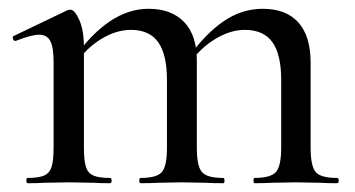

<svg xmlns="http://www.w3.org/2000/svg" viewBox="-20 -417 808 437"><path d="M559 -12Q596 -12 608 -25.5Q620 -39 620 -81V-235Q620 -293 600 -321Q580 -349 537 -349Q504 -349 469.5 -328Q435 -307 411 -272L407 -284Q448 -341 489.5 -369Q531 -397 578 -397Q631 -397 659 -366Q687 -335 687 -274V-81Q687 -39 698.5 -25.5Q710 -12 747 -12Q751 -12 751 -6Q751 0 747 0Q723 0 709 -1L653 -2L598 -1Q583 0 559 0Q557 0 557 -6Q557 -12 559 -12ZM300 -12Q337 -12 348.5 -25.5Q360 -39 360 -81V-235Q360 -293 340 -321Q320 -349 278 -349Q244 -349 210 -328Q176 -307 152 -272L148 -284Q228 -397 318 -397Q370 -397 399 -367Q428 -337 428 -279V-81Q428 -39 439.5 -25.5Q451 -12 488 -12Q491 -12 491 -6Q491 0 488 0Q464 0 449 -1L394 -2L339 -1Q324 0 300 0Q297 0 297 -6Q297 -12 300 -12ZM43 -12Q68 -12 80.5 -17.5Q93 -23 97.5 -37.5Q102 -52 102 -81V-276Q102 -309 94.5 -323.5Q87 -338 69 -338Q52 -338 16 -324H14Q11 -324 9.5 -329Q8 -334 11 -335L134 -394L140 -395Q150 -395 160.5 -371.5Q171 -348 171 -310V-81Q171 -52 175.5 -37.5Q180 -23 192.5 -17.5Q205 -12 231 -12Q234 -12 234 -6Q234 0 231 0Q207 0 192 -1L137 -2L81 -1Q67 0 43 0Q40 0 40 -6Q40 -12 43 -12Z"/></svg>

Font: Cormorant Garamond Medium
Style: Regular
Weight: 500
Designer: Christian Thalmann (Catharsis Fonts)
Foundry: Catharsis Fonts
Version: Version 4.000